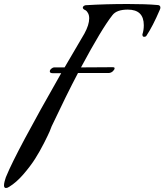

<svg xmlns="http://www.w3.org/2000/svg" viewBox="-133 -779 822 960"><path d="M412 -414H257Q200 -306 125 -147Q122 -138 115.5 -122.5Q109 -107 87.5 -64.5Q66 -22 42.5 15Q19 52 -16 92.5Q-51 133 -87 155Q-96 161 -103 161Q-113 161 -113 148Q-113 140 -110 128Q-107 116 -104 108L-101 101Q-53 -17 173 -413H131Q116 -413 116 -422Q116 -429 123.5 -435.5Q131 -442 139 -442H190L289 -611Q313 -655 313 -687Q313 -703 307 -713.5Q301 -724 296 -727L290 -730Q281 -735 281 -741Q281 -746 286.5 -749.5Q292 -753 296 -753Q397 -759 506 -759Q597 -759 653 -754Q669 -754 669 -741Q669 -736 666 -730Q631 -648 599 -600Q596 -595 587 -595Q579 -595 579 -607Q586 -628 586 -653Q586 -731 506 -731Q450 -731 429 -703Q376 -636 272 -442Q299 -442 351.5 -442.5Q404 -443 429 -443Q437 -443 439 -441Q440 -440 440 -438Q440 -431 431.5 -423Q423 -415 412 -414Z"/></svg>

Font: Aguafina Script
Style: Regular
Weight: 400
Designer: Angel Koziupa and Alejandro Paul
Foundry: Angel Koziupa and Alejandro Paul
Version: Version 1.000